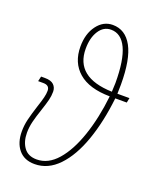

<svg xmlns="http://www.w3.org/2000/svg" viewBox="-143 -849 768 943"><g transform="rotate(20 240.5 -377.0)"><path d="M40 -120Q40 -152 47.5 -183Q55 -214 70 -261Q81 -294 86 -314Q91 -334 91 -350Q91 -379 58 -379H31L37 -405H57Q89 -405 103.5 -391Q118 -377 118 -355Q118 -333 112.5 -311Q107 -289 94 -250Q81 -212 73.5 -182Q66 -152 66 -122Q66 -76 88 -45.5Q110 -15 155 -15Q215 -15 262.5 -69.5Q310 -124 342 -218Q374 -312 387 -429Q279 -430 223.5 -478Q168 -526 168 -610Q168 -677 200.5 -720.5Q233 -764 282 -764Q348 -764 383.5 -699Q419 -634 419 -502Q419 -474 418 -454H481L476 -429H416Q402 -303 367 -203.5Q332 -104 277.5 -47Q223 10 153 10Q99 10 69.5 -25.5Q40 -61 40 -120ZM391 -500Q391 -620 363 -679.5Q335 -739 282 -739Q243 -739 219.5 -702.5Q196 -666 196 -609Q196 -460 389 -454Q391 -490 391 -500Z"/></g></svg>

Font: Noto Serif NarrowThin
Style: Italic
Weight: 250
Width: 4
Italic angle: -12°
Designer: Monotype Design Team
Foundry: Monotype Imaging Inc.
Version: Version 1.001